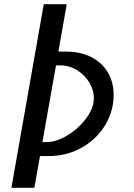

<svg xmlns="http://www.w3.org/2000/svg" viewBox="-20 -747 640 919"><path d="M189.5 -727H299.5L259.5 -500H295.5Q365.5 -500 417.2 -473.5Q469 -447 496.5 -400Q524 -353 524 -293Q524 -267.5 520 -246Q508 -177.5 465 -121.2Q422 -65 356.2 -32.5Q290.5 0 212.5 0H171.5L144.5 152H34.5ZM203 -67Q248 -67 297.8 -96Q347.5 -125 383.8 -169.2Q420 -213.5 427.5 -256Q429.5 -270 429.5 -276.5Q429.5 -315 407.8 -351.5Q386 -388 349 -411Q312 -434 269.5 -434H248L183 -67Z"/></svg>

Font: JuliaMono Light
Style: Italic
Weight: 300
Italic angle: -9°
Monospace: yes
Designer: cormullion
Foundry: corm
Version: Version 0.054; ttfautohint (v1.8.4)